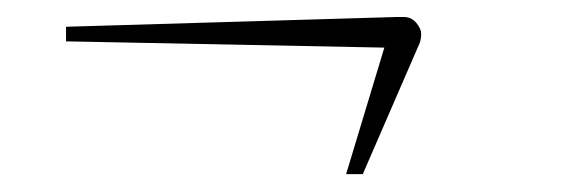

<svg xmlns="http://www.w3.org/2000/svg" viewBox="-20 -282 654 221"><path d="M463.2 -232.8 397.6 -81.6H378.4L422.4 -227.2L56 -234.4V-251.2L435.2 -262.4Q436.8 -262.4 445.2 -262.4Q453.6 -262.4 459.2 -255.6Q464.8 -248.8 464.8 -243.2Q464.8 -237.6 463.2 -232.8Z"/></svg>

Font: Rouge Script
Style: Regular
Weight: 400
Designer: Sabrina Mariela Lopez
Foundry: Typesenses
Version: Version 1.003